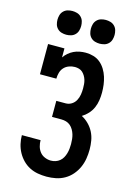

<svg xmlns="http://www.w3.org/2000/svg" viewBox="-141 -1029 781 1110"><g transform="rotate(15 250.0 -474.0)"><path d="M252 8Q226 8 200 3.5Q174 -1 150.5 -13Q127 -25 108.5 -44Q90 -63 77.5 -86Q65 -109 59 -135Q53 -161 53 -187H165Q165 -168 170 -150Q175 -132 186.5 -117.5Q198 -103 216 -95.5Q234 -88 252 -88Q267 -88 280.5 -92.5Q294 -97 305 -106Q316 -115 323 -127.5Q330 -140 334 -154Q338 -168 339.5 -182Q341 -196 341 -210Q341 -225 339.5 -239.5Q338 -254 334 -267.5Q330 -281 322.5 -294Q315 -307 304 -316.5Q293 -326 279 -330Q265 -334 250 -334H194V-430H250Q269 -430 285 -440Q301 -450 310 -466.5Q319 -483 322 -502Q325 -521 325 -539Q325 -552 324 -564.5Q323 -577 319.5 -589Q316 -601 309.5 -612Q303 -623 294 -631.5Q285 -640 272.5 -643.5Q260 -647 248 -647Q230 -647 212.5 -640.5Q195 -634 183 -621Q171 -608 166 -590Q161 -572 161 -554H63V-735H161V-681Q171 -696 185 -708Q199 -720 215.5 -728Q232 -736 250.5 -739.5Q269 -743 287 -743Q310 -743 333 -736.5Q356 -730 374 -715Q392 -700 404.5 -679.5Q417 -659 424 -636.5Q431 -614 434 -591Q437 -568 437 -544Q437 -521 433.5 -497.5Q430 -474 420.5 -452.5Q411 -431 395 -413.5Q379 -396 359 -384Q382 -372 401 -353Q420 -334 432 -310.5Q444 -287 448.5 -260.5Q453 -234 453 -208Q453 -180 448.5 -152.5Q444 -125 432.5 -99.5Q421 -74 402.5 -52.5Q384 -31 359.5 -17Q335 -3 307.5 2.5Q280 8 252 8ZM350 -814Q336 -814 322 -818Q308 -822 297.5 -832.5Q287 -843 283 -857Q279 -871 279 -885Q279 -899 283 -913Q287 -927 297.5 -937.5Q308 -948 322 -952Q336 -956 350 -956Q364 -956 378 -952Q392 -948 402.5 -937.5Q413 -927 417 -913Q421 -899 421 -885Q421 -871 417 -857Q413 -843 402.5 -832.5Q392 -822 378 -818Q364 -814 350 -814ZM150 -814Q136 -814 122 -818Q108 -822 97.5 -832.5Q87 -843 83 -857Q79 -871 79 -885Q79 -899 83 -913Q87 -927 97.5 -937.5Q108 -948 122 -952Q136 -956 150 -956Q164 -956 178 -952Q192 -948 202.5 -937.5Q213 -927 217 -913Q221 -899 221 -885Q221 -871 217 -857Q213 -843 202.5 -832.5Q192 -822 178 -818Q164 -814 150 -814Z"/></g></svg>

Font: Iosevka Slab
Style: Bold
Weight: 700
Monospace: yes
Designer: Belleve Invis
Foundry: Belleve Invis
Version: Version 11.1.1; ttfautohint (v1.8.3)